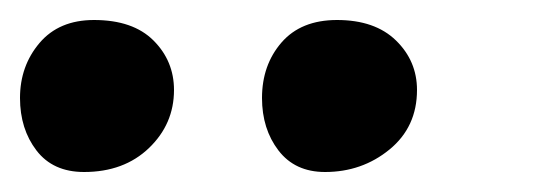

<svg xmlns="http://www.w3.org/2000/svg" viewBox="-31 -910 546 192"><path d="M294 -738Q264 -738 247.5 -759.5Q231 -781 231 -812Q231 -845 250.5 -867.5Q270 -890 306 -890Q344 -890 365 -869.5Q386 -849 386 -820Q386 -783 358.5 -760.5Q331 -738 294 -738ZM53 -738Q22 -738 5.5 -759.5Q-11 -781 -11 -812Q-11 -844 8.5 -867Q28 -890 63 -890Q102 -890 122.5 -869.5Q143 -849 143 -820Q143 -786 118 -762Q93 -738 53 -738Z"/></svg>

Font: Bangerz Fix
Style: Regular
Weight: 400
Designer: vernon adams
Foundry: Vernon Adams
Version: Version 2.10;December 28, 2023;FontCreator 13.0.0.2683 64-bi